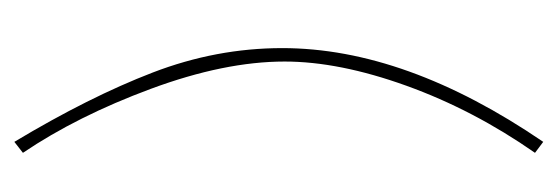

<svg xmlns="http://www.w3.org/2000/svg" viewBox="-280 -486 792 273"><g transform="rotate(-90 116.5 -350.0)"><path d="M50.8 25.9 35.2 14.2Q96.2 -73.2 130.6 -168.7Q165 -264.2 165 -341.8Q165 -427.2 126.2 -532Q87.4 -636.7 35.2 -713.9L50.8 -726.1Q114.7 -619.6 149.4 -529.3Q184.1 -439 184.1 -345.2Q184.1 -169.4 50.8 25.9Z"/></g></svg>

Font: Rawline Thin
Style: Regular
Weight: 250
Designer: Matt McInerney, Pablo Impallari, Rodrigo Fuenzalida
Foundry: Matt McInerney, Pablo Impallari, Rodrigo Fuenzalida
Version: Version 4.020;PS 004.020;hotconv 1.0.88;makeotf.lib2.5.64775